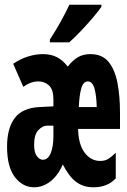

<svg xmlns="http://www.w3.org/2000/svg" viewBox="-20 -786 540 816"><path d="M125 10Q77 10 43.5 -33Q10 -76 10 -163Q10 -240 42 -283.5Q74 -327 147 -331L207 -334V-364Q207 -405 188.5 -422.5Q170 -440 143 -440Q111 -440 79 -417L36 -515Q67 -536 99.5 -546Q132 -556 162 -556Q197 -556 222 -543Q247 -530 268 -503Q288 -529 310.5 -542.5Q333 -556 364 -556Q414 -556 441 -523.5Q468 -491 479 -435Q490 -379 490 -306V-238H312Q313 -173 339.5 -137.5Q366 -102 406 -102Q427 -102 441.5 -111.5Q456 -121 472 -137V-28Q437 10 377 10Q334 10 303.5 -13Q273 -36 247 -87Q225 -38 193 -14Q161 10 125 10ZM391 -331Q390 -380 381.5 -410Q373 -440 353 -440Q334 -440 325.5 -410.5Q317 -381 315 -331ZM162 -107Q184 -107 195.5 -135Q207 -163 207 -208V-252H181Q161 -252 143 -233Q125 -214 125 -171Q125 -137 137 -122Q149 -107 162 -107ZM192 -618Q218 -658 238.5 -695Q259 -732 275 -766H411V-757Q398 -738 374 -710Q350 -682 323.5 -654Q297 -626 274 -606H192Z"/></svg>

Font: Noto Sans Mono ExtraCondensed
Style: Bold
Weight: 700
Width: 2
Designer: Monotype Design Team
Foundry: Monotype Imaging Inc.
Version: Version 2.014